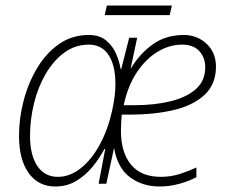

<svg xmlns="http://www.w3.org/2000/svg" viewBox="-20 -667 836 697"><path d="M181 10Q119 10 84 -39Q49 -88 49 -174Q49 -238 66 -302.5Q83 -367 115.5 -421Q148 -475 195 -507.5Q242 -540 302 -540Q342 -540 366 -519.5Q390 -499 402 -470.5Q414 -442 418 -416H420L449 -530H478L454 -417Q487 -472 534.5 -506Q582 -540 647 -540Q696 -540 730 -508Q764 -476 764 -425Q764 -362 723.5 -323.5Q683 -285 612.5 -268Q542 -251 452 -251H422Q421 -240 420 -224Q419 -208 419 -192Q419 -114 455.5 -69.5Q492 -25 564 -25Q601 -25 634.5 -36Q668 -47 693 -59V-24Q668 -10 632 0Q596 10 559 10Q498 10 452.5 -23Q407 -56 394 -130L366 0H338L362 -126H359Q341 -92 315.5 -61Q290 -30 256.5 -10Q223 10 181 10ZM190 -25Q234 -25 273.5 -56.5Q313 -88 342.5 -142.5Q372 -197 387 -265Q394 -298 396.5 -320Q399 -342 399 -362Q399 -430 374 -467.5Q349 -505 303 -505Q253 -505 213.5 -476Q174 -447 146 -399Q118 -351 103.5 -292Q89 -233 89 -174Q89 -104 115.5 -64.5Q142 -25 190 -25ZM429 -285H466Q541 -285 599.5 -299.5Q658 -314 691.5 -344Q725 -374 725 -423Q725 -458 703.5 -481.5Q682 -505 641 -505Q595 -505 552 -479Q509 -453 476.5 -404Q444 -355 429 -285ZM360 -612 368 -647H604L596 -612Z"/></svg>

Font: Noto Sans Disp ExtLt
Style: Italic
Weight: 200
Italic angle: -12°
Designer: Monotype Design Team
Foundry: Monotype Imaging Inc.
Version: Version 2.000;GOOG;noto-source:20170915:90ef993387c0